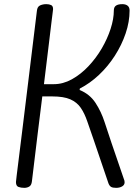

<svg xmlns="http://www.w3.org/2000/svg" viewBox="-20 -892 673 926"><path d="M97 14Q81 14 69 9.5Q57 5 57 -14Q57 -14 57.5 -19Q58 -24 60.5 -46Q63 -68 69.5 -118.5Q76 -169 87 -259.5Q98 -350 115.5 -492Q133 -634 158 -840Q160 -860 173.5 -866Q187 -872 203 -872Q217 -872 226.5 -867.5Q236 -863 236 -848Q236 -847 234.5 -835Q233 -823 228.5 -787Q224 -751 215.5 -679Q207 -607 192 -486H239Q284 -486 326.5 -509.5Q369 -533 406 -572Q443 -611 470.5 -658Q498 -705 513.5 -753Q529 -801 529 -841Q529 -858 539.5 -865Q550 -872 570 -872Q586 -872 595.5 -864.5Q605 -857 605 -841Q605 -787 586 -731Q567 -675 534 -623.5Q501 -572 457.5 -531Q414 -490 365 -465L364 -458Q413 -438 440.5 -396Q468 -354 484.5 -303Q501 -252 518 -202L580 -21Q581 -18 581 -13Q581 0 569 7Q557 14 540 14Q524 14 516 9.5Q508 5 503 -8L433 -214Q415 -265 401.5 -305Q388 -345 369.5 -372Q351 -399 319 -413Q287 -427 232 -427H184Q174 -347 161.5 -245.5Q149 -144 134 -18Q132 1 121.5 7.5Q111 14 97 14Z"/></svg>

Font: Kite One
Style: Regular
Weight: 400
Designer: Eduardo Rodriguez Tunni
Foundry: Eduardo Rodriguez Tunni
Version: Version 1.002; ttfautohint (v1.8.4.7-5d5b);gftools[0.9.23]